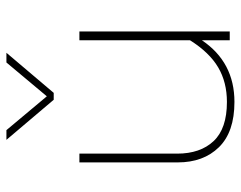

<svg xmlns="http://www.w3.org/2000/svg" viewBox="-98 -656 768 613"><g transform="rotate(-90 286.5 -349.0)"><path d="M147 -713H178L286 -584L394 -713H425L297 -562H275ZM465 -127V-480H493V0H465V-89Q395 15 268 15Q172 15 123.5 -34.5Q75 -84 75 -166V-480H103V-168Q103 -94 143 -51.5Q183 -9 268 -9Q331 -9 378.5 -37Q426 -65 465 -127Z"/></g></svg>

Font: Prompt Thin
Style: Regular
Weight: 100
Designer: Katatrad Team
Foundry: CadsonDemak
Version: Version 1.030